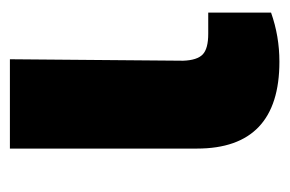

<svg xmlns="http://www.w3.org/2000/svg" viewBox="-117 -453 576 382"><g transform="rotate(-90 171.0 -262.0)"><path d="M244.1 -530.3 241.2 -185.5Q242.2 -157.7 253.7 -146.7Q265.1 -135.7 294.9 -135.7H336.9V-10.7Q290 5.9 239.3 5.9Q66.4 5.9 66.4 -158.2V-530.3Z"/></g></svg>

Font: Pretendard JP Black
Style: Regular
Weight: 900
Designer: Base glyphs from Inter by Rasmus Andersson; Hangeul glyphs from Noto Sans CJK(Source Han Sans) by Jang Soo-young and Kan
Foundry: Kil Hyung-jin
Version: Version 1.309